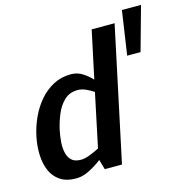

<svg xmlns="http://www.w3.org/2000/svg" viewBox="-111 -859 935 971"><g transform="rotate(-15 356.5 -373.5)"><path d="M292 -422Q248 -422 220 -394.5Q192 -367 176 -327Q160 -287 152 -250Q146 -222 143.5 -191.5Q141 -161 146.5 -135Q152 -109 168.5 -93Q185 -77 218 -77Q238 -77 264 -87Q290 -97 315 -110L374 -390Q355 -403 333.5 -412.5Q312 -422 292 -422ZM440 -700H560L426 -70L411 0H321L306 -52Q275 -28 239.5 -10Q204 8 170 8Q119 8 86.5 -14Q54 -36 38.5 -73Q23 -110 21.5 -156Q20 -202 30 -250Q40 -298 61 -344Q82 -390 113.5 -427Q145 -464 186.5 -486Q228 -508 279 -508Q312 -508 339 -491Q366 -474 387 -451ZM613 -755H713L649 -525H579Z"/></g></svg>

Font: Epunda Sans SemiBold
Style: Italic
Weight: 600
Italic angle: -12.0243°
Designer: Simon Atzbach
Foundry: typofactur
Version: Version 2.204; ttfautohint (v1.8.4.7-5d5b)